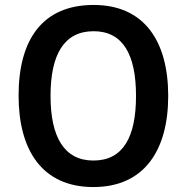

<svg xmlns="http://www.w3.org/2000/svg" viewBox="-20 -745 753 775"><path d="M659 -358C659 -579 562 -725 358 -725C153 -725 55 -587 55 -359C55 -139 150 10 357 10C562 10 659 -138 659 -358ZM184 -358C184 -524 238 -619 358 -619C476 -619 529 -525 529 -358C529 -190 476 -97 357 -97C239 -97 184 -192 184 -358Z"/></svg>

Font: Noto Sans Gujarati UI SemiCondensed SemiBold
Style: Regular
Weight: 600
Width: 4
Designer: Jelle Bosma - Monotype Design Team, Universal Thirst
Foundry: Monotype Imaging Inc.
Version: Version 2.106